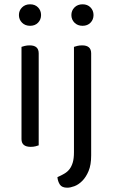

<svg xmlns="http://www.w3.org/2000/svg" viewBox="-20 -678 524 893"><path d="M160 -2Q155 0 145 2.5Q135 5 123 5Q80 5 80 -31V-460Q85 -462 95.5 -464.5Q106 -467 118 -467Q160 -467 160 -430ZM120 -658Q143 -658 157 -643.5Q171 -629 171 -608Q171 -587 157 -572.5Q143 -558 120 -558Q97 -558 82.5 -572.5Q68 -587 68 -608Q68 -629 82.5 -643.5Q97 -658 120 -658ZM324 30V-460Q329 -462 339.5 -464.5Q350 -467 362 -467Q404 -467 404 -430V45Q404 89 392 117.5Q380 146 362.5 163.5Q345 181 326 188Q307 195 293 195Q268 195 258.5 180.5Q249 166 247 146Q265 138 279.5 129.5Q294 121 303.5 108.5Q313 96 318.5 77.5Q324 59 324 30ZM364 -658Q387 -658 401 -643.5Q415 -629 415 -608Q415 -587 401 -572.5Q387 -558 364 -558Q341 -558 326.5 -572.5Q312 -587 312 -608Q312 -629 326.5 -643.5Q341 -658 364 -658Z"/></svg>

Font: Baloo 2 Latin
Style: Regular
Weight: 400
Designer: Sarang Kulkarni and Ek Type
Foundry: Ek Type
Version: Version 1.001